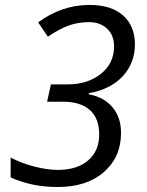

<svg xmlns="http://www.w3.org/2000/svg" viewBox="-20 -744 591 774"><path d="M340.8 -724.1Q428.7 -724.1 476.3 -681.6Q523.9 -639.2 523.9 -564.7Q523.9 -490.2 474.6 -436.5Q425.3 -383.8 337.9 -368.2V-363.8Q398.4 -353 433.1 -312Q467.8 -271 467.8 -210Q467.8 -208.5 467.8 -207Q467.8 -110.8 398.9 -50.5Q330.1 9.8 212.9 9.8Q211.9 9.8 210.9 9.8Q107.9 9.8 22.9 -28.8V-108.9Q68.4 -85 120.4 -72Q172.4 -59.1 212.9 -59.1Q291.5 -59.1 335.7 -97.7Q379.9 -136.2 379.9 -201.9Q379.9 -267.6 341.8 -300.8Q303.7 -334 233.9 -334H169.9L185.1 -403.8H252.9Q333 -403.8 386.7 -446.3Q439.9 -488.8 439.9 -557.1Q439.9 -602.1 411.6 -628.4Q383.3 -654.8 339.4 -654.8Q295.4 -654.8 257.8 -641.4Q220.2 -627.9 172.9 -596.2L133.8 -653.8Q229 -724.1 340.8 -724.1Z"/></svg>

Font: Open Sans Hebrew
Style: Italic
Weight: 400
Italic angle: -12°
Foundry: Ascender Corporation, Yanek Iontef
Version: Version 2.001;PS 002.001;hotconv 1.0.70;makeotf.lib2.5.58329